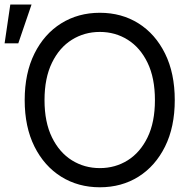

<svg xmlns="http://www.w3.org/2000/svg" viewBox="-50 -792 805 822"><path d="M377.4 9.8Q284.7 9.8 211.9 -35.6Q139.2 -81.1 97.4 -164.8Q55.7 -248.5 55.7 -363.3Q55.7 -478.5 97.4 -562.5Q139.2 -646.5 211.9 -691.9Q284.7 -737.3 377.4 -737.3Q470.7 -737.3 543 -691.9Q615.2 -646.5 656.7 -562.5Q698.2 -478.5 698.2 -363.3Q698.2 -248.5 656.7 -164.8Q615.2 -81.1 543 -35.6Q470.7 9.8 377.4 9.8ZM377.4 -72.3Q443.4 -72.3 496.8 -105.7Q550.3 -139.2 581.8 -204.1Q613.3 -269 613.3 -363.3Q613.3 -458 581.8 -523.2Q550.3 -588.4 496.8 -621.8Q443.4 -655.3 377.4 -655.3Q311.5 -655.3 257.8 -621.8Q204.1 -588.4 172.4 -523.2Q140.6 -458 140.6 -363.3Q140.6 -269 172.4 -204.1Q204.1 -139.2 257.8 -105.7Q311.5 -72.3 377.4 -72.3ZM-30.3 -606.4 -5.9 -772.5H85L28.3 -606.4Z"/></svg>

Font: Inter Tight
Style: Regular
Weight: 400
Designer: Rasmus Andersson
Foundry: rsms
Version: Version 3.002